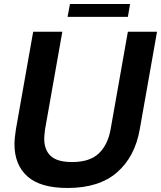

<svg xmlns="http://www.w3.org/2000/svg" viewBox="-20 -921 801 955"><path d="M52 -204Q52 -232 59 -277L145 -763H290L204 -277Q200 -245 200 -231Q200 -175 232.5 -145Q265 -115 339 -115Q426 -115 471 -157.5Q516 -200 530 -277L616 -763H761L675 -277Q651 -141 562 -63.5Q473 14 316 14Q181 14 116.5 -43.5Q52 -101 52 -204ZM616 -837H316L328 -901H627Z"/></svg>

Font: Open Sauce One
Style: Bold Italic
Weight: 700
Italic angle: -10°
Designer: Alfredo Marco Pradil
Foundry: Creative Sauce Fz LLC
Version: Version 1.477